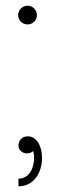

<svg xmlns="http://www.w3.org/2000/svg" viewBox="-20 -543 230 676"><path d="M77 -457C95 -457 110 -471 110 -490C110 -508 95 -523 77 -523C59 -523 44 -508 44 -490C44 -471 59 -457 77 -457ZM45 86V113C102 113 128 61 128 13C128 -27 110 -63 78 -63C56 -63 45 -47 45 -31C45 -13 60 -3 75 -3C83 -3 91 -6 97 -11C99 -4 100 5 100 13C100 47 84 86 45 86Z"/></svg>

Font: Chess Sans ExtraLight
Style: Regular
Weight: 275
Designer: Wolf Bōese
Foundry: Wolf Bōese
Version: Version 7.223;Glyphs 3.3 (3306)